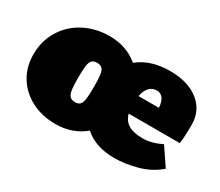

<svg xmlns="http://www.w3.org/2000/svg" viewBox="-88 -642 974 849"><g transform="rotate(30 399.0 -217.5)"><path d="M712 -152 773 -62Q727 -22 666 -5.5Q605 11 552 11Q455 11 398 -40Q336 11 251 11Q182 11 128 -17Q74 -45 43.5 -94.5Q13 -144 13 -208Q13 -276 46 -330.5Q79 -385 137 -415.5Q195 -446 266 -446Q352 -446 413 -395Q475 -446 575 -446Q666 -446 720.5 -403Q775 -360 775 -288Q775 -225 770 -191H509Q518 -158 544 -142.5Q570 -127 617 -127Q662 -127 712 -152ZM508 -280H612Q610 -311 598 -326.5Q586 -342 567 -342Q543 -342 528 -325.5Q513 -309 508 -280ZM317 -215Q317 -257 314 -278Q311 -299 302 -307.5Q293 -316 276 -316Q259 -316 250.5 -307.5Q242 -299 239 -278.5Q236 -258 236 -217Q236 -175 239.5 -154Q243 -133 252 -124.5Q261 -116 278 -116Q294 -116 302.5 -124.5Q311 -133 314 -153.5Q317 -174 317 -215Z"/></g></svg>

Font: Ysabeau Black
Style: Regular
Weight: 900
Designer: Christian Thalmann (Catharsis Fonts)
Version: Version 0.003